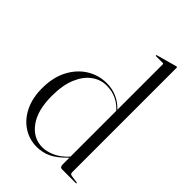

<svg xmlns="http://www.w3.org/2000/svg" viewBox="-221 -815 911 911"><g transform="rotate(45 234.0 -360.0)"><path d="M27.5 -205Q27.5 -279 55.5 -331.5Q83.5 -384 129 -411.8Q174.5 -439.5 227 -439.5Q267 -439.5 298.5 -424.8Q330 -410 352.5 -385.5V-690Q352.5 -695 347.5 -695H302Q299.5 -695 299.5 -697.5Q299.5 -700 302.5 -701L400 -728Q404 -729.5 406.5 -729.5Q410.5 -729.5 410.5 -725V-23Q410.5 -12.5 422.5 -10.5L458 -5.5Q462.5 -5.5 462.5 -2.5Q462.5 0 459 0H367Q352.5 0 352.5 -18V-64Q312 -21.5 278.2 -5.8Q244.5 10 206.5 10Q156.5 10 115.8 -16.5Q75 -43 51.2 -91.5Q27.5 -140 27.5 -205ZM86 -212Q86 -114.5 125.8 -61Q165.5 -7.5 227 -7.5Q254.5 -7.5 287.5 -21.8Q320.5 -36 352.5 -71V-378Q332 -402 302.2 -416.5Q272.5 -431 235.5 -431Q195 -431 161 -406.2Q127 -381.5 106.5 -332.8Q86 -284 86 -212Z"/></g></svg>

Font: Fraunces 144pt Light
Style: Regular
Weight: 300
Version: Version 1.000;[b76b70a41]